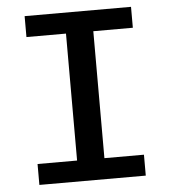

<svg xmlns="http://www.w3.org/2000/svg" viewBox="-51 -744 702 791"><g transform="rotate(-5 300.0 -349.0)"><path d="M520 0H80V-86.5H243.5V-611.5H80V-698H520V-611.5H356.5V-86.5H520Z"/></g></svg>

Font: Lilex Medium
Style: Regular
Weight: 500
Designer: Mike Abbink, Paul van der Laan, Pieter van Rosmalen, Mikhael Khrustik
Foundry: Mikhael Khrustik
Version: Version 1.100